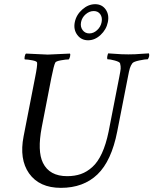

<svg xmlns="http://www.w3.org/2000/svg" viewBox="-20 -906 743 930"><path d="M211.4 -641.6Q223.6 -641.6 318.8 -646.5Q321.8 -642.6 319.3 -632.3Q316.9 -622.1 313 -618.2Q299.3 -618.2 274.9 -613.8Q250.5 -609.4 247.6 -602.5Q240.7 -588.9 229 -530.3L182.1 -289.1Q160.2 -173.8 188 -117.2Q219.7 -52.7 305.2 -52.7Q342.3 -52.7 371.6 -63Q400.9 -73.2 427.2 -96.9Q453.6 -120.6 473.4 -163.3Q493.2 -206.1 505.9 -267.6L557.6 -532.2Q563.5 -562 564.5 -573.2Q565.4 -584.5 561.5 -599.6Q559.1 -606.4 536.1 -612.8Q513.2 -619.1 500 -619.1Q498 -625 499.8 -633.5Q501.5 -642.1 503.9 -647.5Q515.6 -647 534.4 -645.5Q553.2 -644 568.4 -643.3Q583.5 -642.6 601.6 -642.6Q620.1 -642.6 635 -643.3Q649.9 -644 668 -645.5Q686 -647 701.2 -647.5Q706.1 -634.8 696.3 -619.1Q683.6 -619.1 655.3 -613.3Q627 -607.4 621.1 -599.6Q613.3 -588.9 609.1 -575.7Q605 -562.5 599.6 -533.2L547.9 -269.5Q520 -126.5 452.1 -61.3Q384.3 3.9 274.9 3.9Q170.4 3.9 120.6 -66.4Q72.8 -134.8 94.2 -245.1L149.9 -530.3Q161.6 -587.9 159.7 -602.5Q159.2 -609.4 136.5 -613.8Q113.8 -618.2 100.1 -618.2Q97.7 -621.6 99.6 -632.3Q101.6 -643.1 106 -646.5Q198.7 -641.6 211.4 -641.6ZM434.1 -852.5Q413.1 -852.5 395 -836.9Q377 -821.3 372.6 -798.8Q368.2 -776.4 380.1 -760.3Q392.1 -744.1 412.6 -744.1Q433.1 -744.1 450.4 -760Q467.8 -775.9 472.2 -798.8Q476.6 -821.8 465.6 -837.2Q454.6 -852.5 434.1 -852.5ZM440.9 -885.7Q473.6 -885.7 491.7 -860.4Q509.8 -835 502.4 -798.8Q495.1 -762.7 467.3 -736.8Q439.5 -710.9 406.7 -710.9Q373.5 -710.9 354.2 -737.1Q335 -763.2 342.3 -798.8Q349.6 -834.5 378.7 -860.1Q407.7 -885.7 440.9 -885.7Z"/></svg>

Font: Amiri
Style: Slanted
Weight: 400
Italic angle: 9°
Designer: Khaled Hosny
Version: Version 000.107